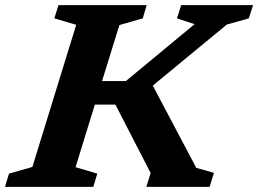

<svg xmlns="http://www.w3.org/2000/svg" viewBox="-44 -727 1005 747"><path d="M252.5 -630.5 167.5 -655.5 183.5 -707H526.5L511.5 -655.5L420.5 -629.5L353 -411.5H445.5L713 -633L644.5 -655.5L661 -707H940.5L924 -655.5L838.5 -631.5L550.5 -394L719.5 -74L788.5 -54.5L771.5 0H525.5L538.5 -42.5L542 -54L405 -320H325L250 -76.5L334.5 -51.5L319 0H-24.5L-9 -51.5L82 -77.5Z"/></svg>

Font: Newsreader Caption SemiBold
Style: Italic
Weight: 600
Italic angle: -17°
Designer: Hugues Gentile
Foundry: Production Type
Version: Version 1.001